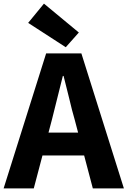

<svg xmlns="http://www.w3.org/2000/svg" viewBox="-26 -1037 702 1057"><path d="M228 -743H422L656 0H485L385 -379Q371 -426 354 -499L324 -619H320Q286 -480 260 -379L160 0H-6ZM146 -307H502V-181H146ZM129 -911 216 -1017 408 -858 336 -777Z"/></svg>

Font: Merged Yaku Han JP ExtraBold
Style: Regular
Weight: 800
Designer: Ryoko NISHIZUKA 西塚涼子 (kana, bopomofo & ideographs); Paul D. Hunt (Latin, Greek & Cyrillic); Sandoll Communications 산돌커뮤니
Foundry: Adobe
Version: Version 2.004